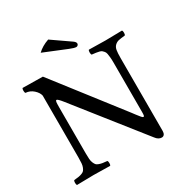

<svg xmlns="http://www.w3.org/2000/svg" viewBox="-187 -964 1073 1120"><g transform="rotate(-30 349.5 -403.5)"><path d="M293 -816.9 414.1 -732.9Q429.2 -722.2 429.2 -711.9Q429.2 -706.1 424.6 -701.4Q419.9 -696.8 414.1 -696.8Q400.9 -696.8 371.1 -709L216.8 -772Q246.6 -800.8 293 -816.9ZM556.2 -512.2Q556.2 -532.2 554.7 -546.1Q553.2 -560.1 551.3 -570.8Q549.3 -581.5 543.7 -588.4Q538.1 -595.2 533 -599.6Q527.8 -604 516.6 -606.7Q505.4 -609.4 496.1 -610.6Q486.8 -611.8 469.2 -613.8Q464.8 -618.2 464.8 -630.4Q464.8 -642.6 469.2 -647Q568.8 -645 580.1 -645Q594.2 -645 691.9 -647Q696.3 -642.6 696.3 -630.4Q696.3 -618.2 691.9 -613.8Q662.1 -610.8 648.2 -607.7Q634.3 -604.5 622.8 -593.8Q611.3 -583 608.2 -564.7Q605 -546.4 605 -512.2V-21Q605 -6.8 598.9 1.5Q592.8 9.8 582 9.8Q559.6 9.8 542 -14.2L192.9 -455.1Q167 -487.8 159.2 -487.8Q153.8 -487.8 152.3 -477.5Q150.9 -467.3 150.9 -439V-132.8Q150.9 -109.4 152.1 -94Q153.3 -78.6 158.2 -67.4Q163.1 -56.2 168 -50.3Q172.9 -44.4 184.6 -40.3Q196.3 -36.1 206.8 -34.4Q217.3 -32.7 237.8 -30.8Q242.2 -26.4 242.2 -14.4Q242.2 -2.4 237.8 2Q138.2 0 127 0Q112.8 0 15.1 2Q10.7 -2.4 10.7 -14.4Q10.7 -26.4 15.1 -30.8Q35.2 -32.7 46.1 -34.4Q57.1 -36.1 68.6 -40.5Q80.1 -44.9 85.2 -51Q90.3 -57.1 95 -68.4Q99.6 -79.6 100.8 -94.7Q102.1 -109.9 102.1 -132.8V-549.8Q97.2 -571.8 75 -591.8Q52.7 -611.8 22.9 -613.8Q18.6 -618.2 18.6 -630.4Q18.6 -642.6 22.9 -647L158.2 -645L501 -203.1L515.6 -183.6L528.3 -167.5L536.6 -157.2Q541 -151.9 543.7 -149.9Q546.4 -147.9 548.8 -147.9Q553.7 -147.9 554.9 -154.8Q556.2 -161.6 556.2 -178.2Z"/></g></svg>

Font: Linux Libertine G
Style: Regular
Weight: 400
Designer: Philipp H. Poll
Foundry: Philipp H. Poll
Version: Version 4.7.5